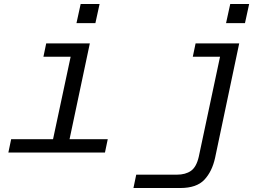

<svg xmlns="http://www.w3.org/2000/svg" viewBox="-20 -766 1340 964"><path d="M232 0 349 -548H431L315 0ZM22 0 36 -67H521L507 0ZM198 -481 212 -548H390L376 -481ZM364 -650 385 -746H480L459 -650ZM1181 -548 1060 26Q1045 95 1006 136.5Q967 178 885 178H650L664 111H868Q911 111 938.5 92Q966 73 978 21L1099 -548ZM948 -481 962 -548H1140L1126 -481ZM1115 -650 1136 -746H1231L1210 -650Z"/></svg>

Font: Azeret Mono Thin Light
Style: Italic
Weight: 300
Italic angle: -12°
Version: Version 1.002